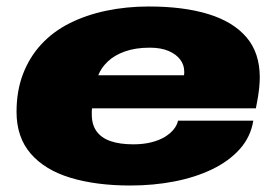

<svg xmlns="http://www.w3.org/2000/svg" viewBox="-20 -560 851 592"><path d="M382 12Q276 12 197 -12Q118 -36 74.5 -86.5Q31 -137 31 -215Q31 -280 51 -332Q71 -384 107 -423Q144 -463 195 -488.5Q246 -514 308 -527Q370 -540 439 -540Q546 -540 622.5 -516.5Q699 -493 740 -445Q781 -397 781 -321Q781 -308 779 -287Q777 -266 769 -226H264Q263 -221 263 -216.5Q263 -212 263 -207Q263 -176 277.5 -155.5Q292 -135 320.5 -125Q349 -115 391 -115Q421 -115 445.5 -121Q470 -127 487.5 -137.5Q505 -148 515.5 -161Q526 -174 529 -188H761Q753 -138 719.5 -100.5Q686 -63 634 -38Q582 -13 517.5 -0.5Q453 12 382 12ZM283 -328H547Q548 -331 548 -334Q548 -337 548 -340Q548 -360 535.5 -376.5Q523 -393 499.5 -403Q476 -413 442 -413Q398 -413 365.5 -401.5Q333 -390 312.5 -370.5Q292 -351 283 -328Z"/></svg>

Font: Archivo Expanded Black
Style: Italic
Weight: 900
Width: 7
Italic angle: -10°
Designer: Hector Gatti
Foundry: Omnibus-Type
Version: Version 2.001